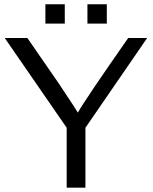

<svg xmlns="http://www.w3.org/2000/svg" viewBox="-20 -870 707 890"><path d="M2 -693.8H106.9L253.9 -481Q334 -360.8 340.8 -348.1Q376 -410.2 574.2 -693.8H662.1L376 -277.8V0H289.1V-277.8ZM190.4 -760.7V-850.1H280.3V-760.7ZM385.3 -760.7V-850.1H475.1V-760.7Z"/></svg>

Font: CMU Sans Serif
Style: Medium
Weight: 500
Version: Version 0.7.0